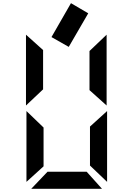

<svg xmlns="http://www.w3.org/2000/svg" viewBox="-20 -979 840 1212"><path d="M177 213 280 105H527L624 213ZM147 -278 255 -174V71L147 169ZM656 169 548 66V-180L656 -278ZM144 -313V-760L252 -663V-415ZM653 -760V-313L545 -410V-657ZM428 -959 537 -895 414 -683 305 -745Z"/></svg>

Font: Digital Numbers
Style: Regular
Weight: 400
Version: Version 001.102